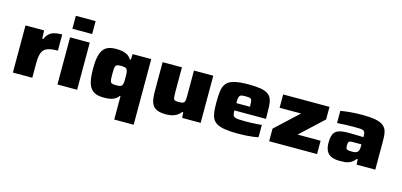

<svg xmlns="http://www.w3.org/2000/svg" viewBox="-78 -1275 4198 2006"><g transform="rotate(15 2021.5 -271.5)"><path d="M60 0V-510H261L265 -421H276Q292 -459 316 -480Q340 -501 374.5 -509.5Q409 -518 455 -518V-343Q383 -343 342.5 -327.5Q302 -312 286 -272Q270 -232 270 -158V0Z M542 -603V-743H756V-603ZM542 0V-510H755V0Z M1210 200V-53H1202Q1181 -25 1155 -12.5Q1129 0 1101 3.5Q1073 7 1044 7Q996 7 961 -5Q926 -17 903 -46Q880 -75 869 -126.5Q858 -178 858 -257Q858 -334 869 -384.5Q880 -435 902 -464.5Q924 -494 958.5 -506Q993 -518 1040 -518Q1073 -518 1103.5 -513Q1134 -508 1160 -493.5Q1186 -479 1204 -449H1215L1219 -510H1420V200ZM1140 -151Q1168 -151 1183 -156.5Q1198 -162 1204 -181Q1209 -193 1209.5 -211.5Q1210 -230 1210 -255Q1210 -280 1209 -299Q1208 -318 1202 -332Q1196 -349 1181.5 -354.5Q1167 -360 1139 -360Q1114 -360 1099 -357Q1084 -354 1077.5 -344Q1071 -334 1069 -312.5Q1067 -291 1067 -255Q1067 -219 1069 -197.5Q1071 -176 1077.5 -166.5Q1084 -157 1099 -154Q1114 -151 1140 -151Z M1716 8Q1658 8 1623.5 -6Q1589 -20 1571.5 -47Q1554 -74 1548.5 -113.5Q1543 -153 1543 -200V-510H1752V-242Q1752 -210 1754 -191.5Q1756 -173 1761.5 -164.5Q1767 -156 1780 -153.5Q1793 -151 1814 -151Q1838 -151 1851.5 -154.5Q1865 -158 1872 -167.5Q1879 -177 1880.5 -194Q1882 -211 1882 -238V-510H2091V0H1891L1887 -60H1876Q1857 -35 1831.5 -19.5Q1806 -4 1776.5 2Q1747 8 1716 8Z M2496 8Q2410 8 2354 -1Q2298 -10 2265.5 -29Q2233 -48 2218 -78.5Q2203 -109 2198.5 -152.5Q2194 -196 2194 -254Q2194 -326 2201.5 -376Q2209 -426 2235 -457.5Q2261 -489 2318 -503.5Q2375 -518 2473 -518Q2552 -518 2602 -509.5Q2652 -501 2680.5 -482Q2709 -463 2721.5 -432.5Q2734 -402 2736.5 -358Q2739 -314 2739 -254V-217H2398Q2398 -188 2402.5 -171.5Q2407 -155 2421 -147.5Q2435 -140 2464.5 -138Q2494 -136 2546 -136Q2567 -136 2595.5 -137Q2624 -138 2654.5 -140Q2685 -142 2714 -145V-12Q2693 -6 2657 -1.5Q2621 3 2579 5.5Q2537 8 2496 8ZM2545 -276V-299Q2545 -331 2543 -349.5Q2541 -368 2533 -377Q2525 -386 2510.5 -388Q2496 -390 2472 -390Q2449 -390 2433.5 -387.5Q2418 -385 2410.5 -375.5Q2403 -366 2400.5 -347.5Q2398 -329 2398 -296H2565Z M2832 0V-136L3079 -366H2847V-510H3348V-374L3101 -144H3350V0Z M3596 8Q3546 8 3509.5 -6.5Q3473 -21 3454 -55Q3435 -89 3435 -146Q3435 -203 3449.5 -237Q3464 -271 3502.5 -285.5Q3541 -300 3616 -300Q3625 -300 3642.5 -299.5Q3660 -299 3683 -298.5Q3706 -298 3729 -297.5Q3752 -297 3772 -296V-313Q3772 -336 3767 -348.5Q3762 -361 3749 -366.5Q3736 -372 3709 -373Q3682 -374 3638 -374Q3613 -374 3582 -373Q3551 -372 3521 -370.5Q3491 -369 3468 -367V-499Q3513 -507 3572.5 -512.5Q3632 -518 3705 -518Q3784 -518 3836 -509Q3888 -500 3917 -482Q3946 -464 3959.5 -438.5Q3973 -413 3976.5 -378.5Q3980 -344 3980 -303V0H3778L3774 -58H3764Q3739 -26 3711 -11.5Q3683 3 3654.5 5.5Q3626 8 3596 8ZM3697 -119Q3715 -119 3728.5 -122Q3742 -125 3750 -130.5Q3758 -136 3763 -146Q3768 -156 3770 -168Q3772 -180 3772 -195V-218H3690Q3663 -218 3649.5 -215Q3636 -212 3632 -201Q3628 -190 3628 -165Q3628 -146 3632 -136.5Q3636 -127 3650.5 -123Q3665 -119 3697 -119Z"/></g></svg>

Font: Saira Expanded ExtraBold
Style: Regular
Weight: 800
Width: 7
Designer: Hector Gatti with collaboration of the Omnibus-Type team
Foundry: Omnibus-Type
Version: Version 1.101